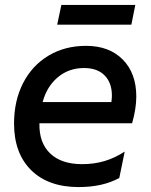

<svg xmlns="http://www.w3.org/2000/svg" viewBox="-20 -746 611 779"><path d="M37 -245Q37 -337 73.5 -408.5Q110 -480 176.5 -520Q243 -560 329 -560Q423 -560 478 -504.5Q533 -449 533 -354Q533 -306 516 -246H140Q138 -167 183.5 -123.5Q229 -80 313 -80Q362 -80 404 -92.5Q446 -105 486 -131L464 -24Q397 13 299 13Q176 13 106.5 -55.5Q37 -124 37 -245ZM432 -332Q434 -350 434 -358Q434 -410 404.5 -440Q375 -470 321 -470Q259 -470 214.5 -432.5Q170 -395 153 -332ZM529 -726 513 -646H212L229 -726Z"/></svg>

Font: Application Medium
Style: Italic
Weight: 500
Italic angle: -12°
Designer: Wei Huang
Foundry: Wei Huang
Version: Version 0.012